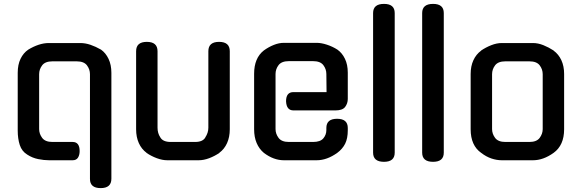

<svg xmlns="http://www.w3.org/2000/svg" viewBox="-20 -823 2972 986"><path d="M232 0Q206 0 176 -6Q146 -12 120 -29Q92 -46 81.5 -78.5Q71 -111 71 -153V-449Q71 -491 85.5 -521Q100 -551 125 -568Q151 -584 178 -593Q205 -602 231 -602H392Q418 -602 444.5 -593Q471 -584 499 -568Q523 -551 537.5 -520.5Q552 -490 552 -449V95Q552 143 497 143Q442 143 442 96V-442Q442 -467 426.5 -487.5Q411 -508 374 -508H249Q212 -508 196.5 -487.5Q181 -467 181 -442V-160Q181 -136 196.5 -115Q212 -94 249 -94H353Q389 -94 389 -47Q389 -27 380.5 -13.5Q372 0 353 0Z M1160 -159Q1160 -119 1146 -88Q1132 -57 1106 -38H1107Q1082 -21 1054 -10.5Q1026 0 1000 0H839Q814 0 785.5 -10.5Q757 -21 732 -38H733Q707 -57 693 -88Q679 -119 679 -159V-560Q679 -608 734 -608Q789 -608 789 -560V-167Q789 -139 803 -118Q816 -94 857 -94H982Q1022 -94 1035 -118L1034 -117Q1050 -141 1050 -167V-560Q1050 -608 1105 -608Q1160 -608 1160 -560Z M1395 -160Q1395 -136 1410.5 -115Q1426 -94 1463 -94H1588Q1625 -94 1640.5 -112.5Q1656 -131 1656 -155V-166Q1656 -213 1711 -213Q1766 -213 1766 -166V-154Q1766 -112 1752.5 -85Q1739 -58 1712 -38Q1659 0 1606 0H1438Q1385 0 1335 -38Q1311 -58 1298 -88.5Q1285 -119 1285 -159V-444Q1285 -525 1335 -564Q1360 -582 1386.5 -592.5Q1413 -603 1438 -603H1606Q1630 -603 1659 -593.5Q1688 -584 1713 -568Q1737 -551 1751.5 -521Q1766 -491 1766 -450V-315Q1766 -292 1752.5 -274Q1739 -256 1703 -256H1487Q1451 -256 1449 -303Q1449 -350 1487 -350H1657L1656 -443Q1656 -468 1640.5 -488.5Q1625 -509 1588 -509H1463Q1426 -509 1410.5 -488.5Q1395 -468 1395 -443Z M2007 -39Q2007 8 1952 8Q1896 8 1896 -39V-756Q1896 -803 1952 -803Q2007 -803 2007 -756Z M2259 -39Q2259 8 2204 8Q2148 8 2148 -39V-756Q2148 -803 2204 -803Q2259 -803 2259 -756Z M2717 -602Q2743 -602 2770.5 -591Q2798 -580 2824 -563H2823Q2849 -544 2863 -513.5Q2877 -483 2877 -443V-159Q2877 -77 2823 -38Q2770 0 2717 0H2557Q2531 0 2504 -9Q2477 -18 2451 -38Q2397 -76 2397 -159V-443Q2397 -483 2411 -513.5Q2425 -544 2451 -563H2450Q2475 -580 2503 -591Q2531 -602 2557 -602ZM2699 -94Q2736 -94 2751.5 -115Q2767 -136 2767 -160V-442Q2767 -467 2751.5 -487.5Q2736 -508 2699 -508H2575Q2538 -508 2522.5 -487.5Q2507 -467 2507 -442V-160Q2507 -136 2522.5 -115Q2538 -94 2575 -94Z"/></svg>

Font: Gugi
Style: Regular
Weight: 400
Designer: HBKIM, TJKIM
Foundry: TAE System & Typefaces Co.
Version: Version 3.00